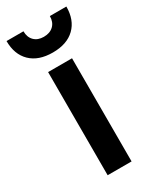

<svg xmlns="http://www.w3.org/2000/svg" viewBox="-199 -753 656 806"><g transform="rotate(-30 129.0 -350.0)"><path d="M70 -500H186V0H70ZM129 -561Q60 -561 22 -598Q-16 -635 -16 -700H66Q66 -671 83 -654Q100 -637 129 -637Q159 -637 176.5 -654Q194 -671 194 -700H274Q274 -635 236 -598Q198 -561 129 -561Z"/></g></svg>

Font: PT Root UI Web Bold
Style: Regular
Weight: 700
Designer: Vitaly Kuzmin
Foundry: ParaType Ltd.
Version: Version 1.000W